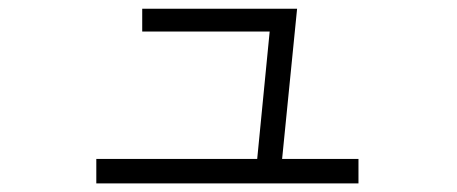

<svg xmlns="http://www.w3.org/2000/svg" viewBox="-20 -516 1040 437"><path d="M303.7 -496.1V-444.3H593.8L565.4 -154.3H199.2V-98.6H795.9V-154.3H622.1L656.2 -496.1Z"/></svg>

Font: DotumChe
Style: Regular
Weight: 400
Monospace: yes
Version: Version 2.21